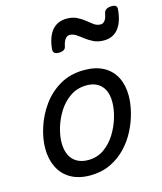

<svg xmlns="http://www.w3.org/2000/svg" viewBox="-121 -892 844 999"><g transform="rotate(-15 301.5 -392.0)"><path d="M241 19Q179 19 136 -6Q93 -31 71.5 -75.5Q50 -120 50 -176Q50 -229 69 -288.5Q88 -348 125.5 -400.5Q163 -453 219.5 -486Q276 -519 351 -519Q413 -519 455.5 -495.5Q498 -472 519.5 -429.5Q541 -387 541 -331Q541 -291 529.5 -243.5Q518 -196 494.5 -149.5Q471 -103 435 -65Q399 -27 350.5 -4Q302 19 241 19ZM251 -61Q300 -61 337 -87Q374 -113 399 -153.5Q424 -194 437 -238.5Q450 -283 450 -321Q450 -360 437 -386Q424 -412 400 -425.5Q376 -439 343 -439Q293 -439 255 -413.5Q217 -388 191.5 -348Q166 -308 153 -264Q140 -220 140 -183Q140 -144 153.5 -116.5Q167 -89 192 -75Q217 -61 251 -61ZM248 -640Q215 -640 218 -668Q225 -734 254 -767.5Q283 -801 332 -801Q364 -801 387 -789.5Q410 -778 427.5 -763.5Q445 -749 461 -737.5Q477 -726 497 -726Q510 -726 519.5 -738.5Q529 -751 533 -776Q539 -803 576 -803Q592 -803 598.5 -796.5Q605 -790 603 -776Q597 -710 568.5 -675.5Q540 -641 492 -641Q460 -641 436.5 -652.5Q413 -664 394.5 -678.5Q376 -693 359.5 -704Q343 -715 325 -715Q311 -715 301 -701.5Q291 -688 286 -662Q284 -652 274.5 -646Q265 -640 248 -640Z"/></g></svg>

Font: Playwrite MX
Style: Regular
Weight: 400
Designer: Veronika Burian, José Scaglione
Foundry: TypeTogether
Version: Version 1.002